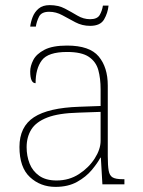

<svg xmlns="http://www.w3.org/2000/svg" viewBox="-20 -720 557 750"><path d="M197 10Q138 10 97 -28Q56 -66 56 -146Q56 -225 112.5 -262Q169 -299 290 -303L373 -306V-371Q373 -414 364 -446.5Q355 -479 327 -498Q299 -517 242 -517Q168 -517 143.5 -484.5Q119 -452 119 -395Q98 -395 98 -441Q98 -462 110 -485.5Q122 -509 153.5 -525.5Q185 -542 242 -542Q330 -542 365.5 -499.5Q401 -457 401 -386V-110Q401 -73 404.5 -53.5Q408 -34 420 -27Q432 -20 459 -20H466V0H380L374 -104H372Q361 -83 338.5 -56Q316 -29 281 -9.5Q246 10 197 10ZM201 -15Q250 -15 288.5 -40Q327 -65 350 -101Q373 -137 373 -170V-283L287 -280Q209 -278 165 -261Q121 -244 102.5 -214.5Q84 -185 84 -145Q84 -111 95.5 -81.5Q107 -52 133 -33.5Q159 -15 201 -15ZM332 -619Q301 -619 274.5 -633Q248 -647 223.5 -660.5Q199 -674 172 -674Q142 -674 132.5 -655Q123 -636 120 -616H98Q100 -634 107.5 -653.5Q115 -673 131 -686.5Q147 -700 174 -700Q208 -700 233.5 -686.5Q259 -673 282.5 -659Q306 -645 332 -645Q360 -645 369.5 -661.5Q379 -678 382 -698H404Q401 -669 386.5 -644Q372 -619 332 -619Z"/></svg>

Font: Noto Serif Tamil Thin
Style: Regular
Weight: 100
Designer: Indian Type Foundry, Tom Grace, and the Monotype Design Team
Foundry: Monotype Imaging Inc.
Version: Version 2.004; ttfautohint (v1.8.4.7-5d5b)